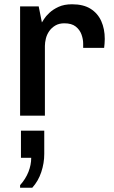

<svg xmlns="http://www.w3.org/2000/svg" viewBox="-20 -541 534 898"><path d="M74 0V-511H161L176 -436Q178 -439 186 -452Q194 -465 211 -481Q228 -497 254 -509Q280 -521 317 -521Q370 -521 403.5 -500Q437 -479 453.5 -442.5Q470 -406 470 -359Q470 -348 469 -336.5Q468 -325 467 -317H369V-337Q369 -358 361 -380Q353 -402 334 -417Q315 -432 281 -432Q256 -432 238.5 -421.5Q221 -411 210 -395Q199 -379 194.5 -360.5Q190 -342 190 -326V0ZM74 337V325Q100 296 113 263Q126 230 126 197H78V70H187V179Q187 222 173 264Q159 306 131 337Z"/></svg>

Font: Chivo Medium
Style: Regular
Weight: 500
Designer: Hector Gatti
Foundry: Omnibus-Type
Version: Version 2.002